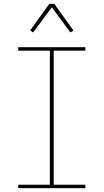

<svg xmlns="http://www.w3.org/2000/svg" viewBox="-20 -981 540 1001"><path d="M75 0V-18H240V-717H75V-735H425V-717H260V-18H425V0ZM153 -812 137 -822 237 -961H263L363 -822L347 -812L250 -943Z"/></svg>

Font: Iosevka Thin
Style: Regular
Weight: 100
Monospace: yes
Designer: Belleve Invis
Foundry: Belleve Invis
Version: Version 32.5.0; ttfautohint (v1.8.4)